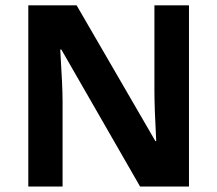

<svg xmlns="http://www.w3.org/2000/svg" viewBox="-20 -685 797 705"><path d="M673.9 -665.3V0H494.4L205.3 -503H201.2Q209.8 -366.5 209.8 -312.9V0H83.9V-665.3H261.4L550.6 -166.8H553.6Q547 -291.7 547 -350.4V-665.3Z"/></svg>

Font: Khula
Style: Bold
Weight: 700
Designer: Erin McLaughlin, Steve Matteson
Version: Version 1.000;PS 1.0;hotconv 1.0.72;makeotf.lib2.5.5900; ttf